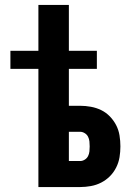

<svg xmlns="http://www.w3.org/2000/svg" viewBox="-20 -755 540 775"><path d="M135 0V-477H22V-550H135V-735H258V-550H371V-477H258V-328H304Q325 -328 347 -324Q369 -320 388.5 -310.5Q408 -301 423.5 -285Q439 -269 449 -249.5Q459 -230 462.5 -208Q466 -186 466 -164Q466 -142 462.5 -120.5Q459 -99 449 -79Q439 -59 423.5 -43.5Q408 -28 388.5 -18Q369 -8 347 -4Q325 0 304 0ZM304 -105Q313 -105 322 -110.5Q331 -116 335.5 -125Q340 -134 341 -144Q342 -154 342 -164Q342 -174 341 -184Q340 -194 335.5 -203Q331 -212 322 -217.5Q313 -223 304 -223H258V-105Z"/></svg>

Font: Iosevka Curly Extrabold
Style: Regular
Weight: 800
Monospace: yes
Designer: Belleve Invis
Foundry: Belleve Invis
Version: Version 22.1.2; ttfautohint (v1.8.4)